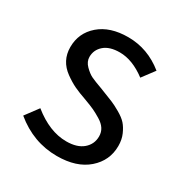

<svg xmlns="http://www.w3.org/2000/svg" viewBox="-127 -596 673 706"><g transform="rotate(30 209.5 -243.0)"><path d="M209 12Q109 12 28 -55L69 -110Q141 -52 212 -52Q258 -52 283 -73.5Q308 -95 308 -128Q308 -146 299 -160Q290 -174 271 -185.5Q252 -197 238 -203.5Q224 -210 197 -220Q165 -231 144 -241Q123 -251 99.5 -268Q76 -285 64 -308Q52 -331 52 -360Q52 -420 97 -459Q142 -498 219 -498Q302 -498 370 -443L331 -391Q274 -434 220 -434Q177 -434 154 -414Q131 -394 131 -364Q131 -344 147.5 -327.5Q164 -311 178.5 -304Q193 -297 229 -284Q236 -281 239 -280Q267 -269 282 -263Q297 -257 320.5 -243.5Q344 -230 356 -216.5Q368 -203 377.5 -181.5Q387 -160 387 -133Q387 -71 339.5 -29.5Q292 12 209 12Z"/></g></svg>

Font: Toshiba Sans
Style: Regular
Weight: 400
Designer: Paul D. Hunt
Foundry: Toshiba Corporation
Version: Version 2.020;PS 2.0;hotconv 1.0.86;makeotf.lib2.5.63406